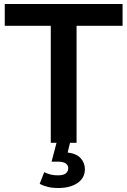

<svg xmlns="http://www.w3.org/2000/svg" viewBox="-20 -720 642 968"><path d="M236 0V-590H4V-700H598V-590H366V0H333L321 49Q365 54 386.5 77.5Q408 101 408 133Q408 177 371 202.5Q334 228 272 228Q245 228 222 222.5Q199 217 180 207L203 148Q219 156 235.5 160Q252 164 271 164Q300 164 312 154Q324 144 324 128Q324 113 311.5 104Q299 95 271 95H240L265 0Z"/></svg>

Font: Montserrat Thin SemiBold
Style: Regular
Weight: 600
Version: Version 9.000